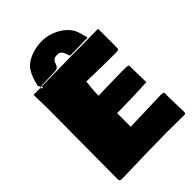

<svg xmlns="http://www.w3.org/2000/svg" viewBox="-269 -1044 1176 1176"><g transform="rotate(-45 319.0 -456.5)"><path d="M55.7 -604.5 53.2 -732.9Q53.7 -732.9 56.6 -731.4Q427.7 -737.8 615.7 -738.3Q617.7 -737.3 618.7 -735.4V-597.7Q618.7 -577.6 617.7 -564.9Q615.2 -557.1 588.9 -557.1H585.4Q467.3 -557.1 339.4 -561Q339.4 -556.6 338.1 -545.4Q336.9 -534.2 336.4 -529.3L334 -510.7Q331.5 -492.2 330.6 -446.3L481.9 -449.7Q521 -450.7 538.6 -450.7H546.4Q576.2 -450.7 585.4 -449Q594.7 -447.3 594.7 -439L594.2 -435.1V-423.3L596.7 -297.9L596.2 -297.4V-297.9Q447.8 -290.5 358.9 -290.5H335.9V-172.4L601.1 -180.7Q623 -180.7 628.9 -174.3Q628.4 -161.6 628.4 -138.2L631.8 -5.4Q631.8 6.8 621.1 8.8L459 7.3Q411.1 7.3 268.6 10.7L188.5 12.7Q103.5 15.6 62.5 15.6L61 14.6H61.5Q56.6 9.8 52.2 5.4V-11.7L55.2 -533.7ZM248 -740.7 182.6 -738.3 137.7 -736.8Q123 -735.8 122.6 -735.8H121.1L109.9 -751Q124 -815.4 147 -851.8Q169.9 -888.2 218.8 -908.7Q267.6 -929.2 322.3 -929.2Q377 -929.2 429 -902.3Q481 -875.5 508.8 -830.1Q522.9 -799.8 535.2 -749Q534.2 -745.1 524.9 -745.1H521L517.6 -745.6L382.3 -742.7Q379.4 -745.6 373 -762.2H373.5Q364.3 -793 347.7 -799.8Q339.4 -803.2 325 -803.2Q310.5 -803.2 301 -796.9Q291.5 -790.5 287.6 -781.2Q283.7 -772 280.3 -762.7Q272 -740.7 248 -740.7ZM113.8 -736.3Q113.8 -736.3 111.8 -728L125 -720.2L123.5 -735.8Q122.6 -735.8 113.8 -736.3Z"/></g></svg>

Font: Bowlby One
Style: Regular
Weight: 400
Designer: vernon adams
Foundry: vernon adams
Version: Version 1.001